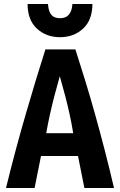

<svg xmlns="http://www.w3.org/2000/svg" viewBox="-20 -940 600 960"><path d="M10 0Q35 -102 60 -195Q85 -288 110 -373.5Q135 -459 159 -538.5Q183 -618 207 -693H357Q381 -618 406 -537Q431 -456 455 -370Q479 -284 503 -191.5Q527 -99 550 0H402L370 -160H185L153 0ZM211 -274H346Q338 -324 328 -369Q318 -414 306 -460.5Q294 -507 279 -559Q264 -507 252 -460.5Q240 -414 230 -369Q220 -324 211 -274ZM280 -754Q211 -754 164.5 -797Q118 -840 118 -920H220Q222 -892 230 -876.5Q238 -861 251 -855Q264 -849 280 -849Q296 -849 309 -855Q322 -861 331 -876.5Q340 -892 342 -920H442Q442 -840 395.5 -797Q349 -754 280 -754Z"/></svg>

Font: Ubuntu Sans Mono
Style: Bold
Weight: 700
Monospace: yes
Designer: Dalton Maag Ltd
Foundry: Dalton Maag Ltd
Version: Version 1.006